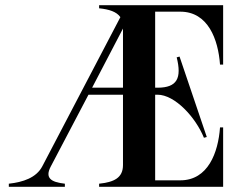

<svg xmlns="http://www.w3.org/2000/svg" viewBox="-20 -720 957 740"><path d="M362 -12V0H840V-229H828C821 -132 782 -25 675 -25H578V-355H587C654 -355 734 -268 766 -189L777 -192L672 -502L661 -499C681 -419 663 -382 587 -382H578V-675H675C782 -675 821 -568 828 -471H840V-700H362V-688C401 -684 429 -675 444 -654L143 -79C120 -35 69 -18 14 -12V0H230V-12C176 -18 153 -34 175 -77L321 -355H454V-84C454 -34 419 -18 362 -12ZM335 -382 454 -610V-382Z"/></svg>

Font: Sprat Condensed Medium
Style: Regular
Weight: 500
Width: 3
Designer: Ethan Nakache
Foundry: Collletttivo
Version: Version 2.000;Glyphs 3.2 (3217)